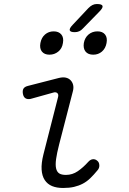

<svg xmlns="http://www.w3.org/2000/svg" viewBox="-20 -925 640 955"><path d="M132 -433Q117 -430 107 -436Q97 -442 94 -458Q91 -475 97 -484.5Q103 -494 120 -498L272 -537Q292 -542 306.5 -539Q321 -536 330.5 -526.5Q340 -517 343.5 -503.5Q347 -490 343 -473L274 -206Q263 -163 259 -134Q255 -105 259 -87.5Q263 -70 274.5 -62.5Q286 -55 308 -55Q340 -55 367 -73.5Q394 -92 419 -120Q430 -132 442 -133Q454 -134 463 -126Q473 -119 474 -104Q475 -89 465 -78Q447 -56 429.5 -39Q412 -22 392 -11.5Q372 -1 348.5 4.5Q325 10 294 10Q262 10 239 0.5Q216 -9 202.5 -29.5Q189 -50 187 -81.5Q185 -113 196 -157L269 -443Q272 -456 265 -462Q258 -468 247 -465ZM352 -765Q330 -765 327 -774Q324 -783 341 -801L420 -885Q430 -895 440 -900Q450 -905 462 -905Q487 -905 490 -895.5Q493 -886 474 -867L392 -783Q384 -774 374 -769.5Q364 -765 352 -765ZM444 -653Q418 -653 405.5 -668.5Q393 -684 397 -711Q402 -738 420.5 -753.5Q439 -769 465 -769Q490 -769 502.5 -753.5Q515 -738 510 -711Q505 -684 487 -668.5Q469 -653 444 -653ZM226 -653Q201 -653 188.5 -668.5Q176 -684 181 -711Q186 -738 204 -753.5Q222 -769 247 -769Q272 -769 285 -753.5Q298 -738 293 -711Q289 -684 270 -668.5Q251 -653 226 -653Z"/></svg>

Font: Maple Mono NL ExtraLight
Style: Italic
Weight: 275
Italic angle: -10°
Monospace: yes
Designer: subframe7536
Version: Version 7.000